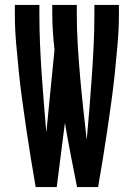

<svg xmlns="http://www.w3.org/2000/svg" viewBox="-20 -755 540 775"><path d="M376 0H291Q278 -65 265.5 -129.5Q253 -194 242 -259L209 0H124Q114 -58 104.5 -116Q95 -174 86.5 -232Q78 -290 70 -348Q62 -406 56 -464.5Q50 -523 45 -581.5Q40 -640 40 -698V-735H139V-698Q139 -638 141.5 -578.5Q144 -519 148 -459Q152 -399 157 -339.5Q162 -280 167 -220L200 -554Q196 -590 193.5 -626Q191 -662 191 -698V-735H290V-698Q290 -635 294 -571Q298 -507 303.5 -443.5Q309 -380 316 -317Q323 -254 330 -190Q336 -254 341 -317.5Q346 -381 350.5 -444.5Q355 -508 358 -571.5Q361 -635 361 -698V-735H460V-698Q460 -640 455 -581.5Q450 -523 444 -464.5Q438 -406 430 -348Q422 -290 413.5 -232Q405 -174 395.5 -116Q386 -58 376 0Z"/></svg>

Font: Iosevka Term Semibold
Style: Regular
Weight: 600
Monospace: yes
Designer: Belleve Invis
Foundry: Belleve Invis
Version: Version 31.4.0